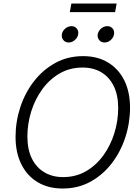

<svg xmlns="http://www.w3.org/2000/svg" viewBox="-20 -1055 792 1085"><path d="M334 10.3Q252.4 10.3 192.9 -25.4Q133.3 -61 100.6 -126.7Q67.9 -192.4 67.9 -281.2Q67.9 -367.2 94.5 -448.5Q121.1 -529.8 171.4 -595Q221.7 -660.2 292 -699Q362.3 -737.8 449.7 -737.8Q530.8 -737.8 590.3 -701.9Q649.9 -666 682.4 -600.8Q714.8 -535.6 714.8 -446.3Q714.8 -360.4 688.2 -278.8Q661.6 -197.3 611.6 -132.1Q561.5 -66.9 491.5 -28.3Q421.4 10.3 334 10.3ZM336.4 -54.2Q408.7 -54.2 466.3 -87.6Q523.9 -121.1 564.5 -177.5Q605 -233.9 626.5 -303.2Q647.9 -372.6 647.9 -444.3Q647.9 -517.1 622.8 -568.4Q597.7 -619.6 552.5 -646.5Q507.3 -673.3 447.3 -673.3Q374.5 -673.3 316.9 -639.9Q259.3 -606.4 218.5 -550Q177.7 -493.7 156.2 -424.3Q134.8 -355 134.8 -283.2Q134.8 -210.4 159.9 -159.4Q185.1 -108.4 230.7 -81.3Q276.4 -54.2 336.4 -54.2ZM570.8 -814.9Q551.8 -814.9 540.5 -828.6Q529.3 -842.3 532.2 -861.3Q535.6 -880.4 551.5 -893.8Q567.4 -907.2 586.4 -907.2Q605.5 -907.2 616.5 -893.8Q627.4 -880.4 624.5 -861.3Q621.1 -842.3 605.5 -828.6Q589.8 -814.9 570.8 -814.9ZM368.2 -814.9Q349.1 -814.9 337.9 -828.6Q326.7 -842.3 329.6 -861.3Q333 -880.4 348.9 -893.8Q364.7 -907.2 383.8 -907.2Q402.8 -907.2 413.8 -893.8Q424.8 -880.4 421.9 -861.3Q418.5 -842.3 402.8 -828.6Q387.2 -814.9 368.2 -814.9ZM639.2 -1035.2 630.4 -986.3H374.5L383.3 -1035.2Z"/></svg>

Font: Inter 18pt Light
Style: Italic
Weight: 300
Italic angle: -9.3988°
Designer: Rasmus Andersson
Foundry: rsms
Version: Version 4.001;git-66647c0bb